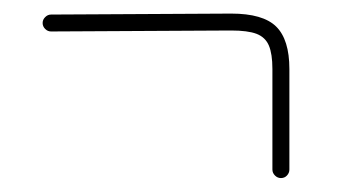

<svg xmlns="http://www.w3.org/2000/svg" viewBox="-20 -355 519 277"><path d="M385.3 -98.1Q380.4 -98.1 376.7 -101.8Q373 -105.5 373 -110.4V-255.4Q373 -277.3 367.9 -289.3Q362.8 -301.3 350.1 -306.2Q337.4 -311 313.5 -311L53.7 -309.6Q48.8 -309.6 45.2 -313.2Q41.5 -316.9 41.5 -321.8Q41.5 -326.7 45.2 -330.3Q48.8 -334 53.7 -334L313.5 -335.4Q359.4 -335.4 378.4 -316.7Q397.5 -297.9 397.5 -255.4V-110.4Q397.5 -105.5 394 -101.8Q390.6 -98.1 385.3 -98.1Z"/></svg>

Font: Velvelyne Light
Style: Regular
Weight: 200
Designer: Manon Van der Borght et Mariel Nils
Foundry: Velvetyne
Version: Version 1.070